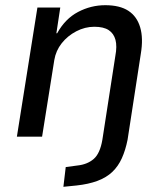

<svg xmlns="http://www.w3.org/2000/svg" viewBox="-20 -526 634 739"><path d="M224 193 233 117 278 111Q316 107 340.5 86Q365 65 374 12L424 -311Q431 -348 424.5 -372.5Q418 -397 398.5 -410Q379 -423 343 -423Q307 -423 273.5 -405.5Q240 -388 217.5 -359.5Q195 -331 189 -295L142 0H45L124 -497H212L197 -398H200Q231 -454 280.5 -480Q330 -506 385 -506Q441 -506 474 -484.5Q507 -463 519.5 -421Q532 -379 522 -319L471 12Q463 52 449 83Q435 114 412.5 135.5Q390 157 355.5 170Q321 183 274 188Z"/></svg>

Font: Nunito Sans 7pt SemiCondensed Medium
Style: Italic
Weight: 500
Width: 4
Italic angle: -9°
Designer: Vernon Adams
Foundry: Vernon Adams
Version: Version 3.101;gftools[0.9.27]